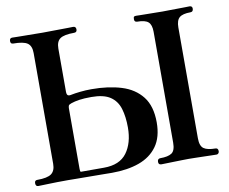

<svg xmlns="http://www.w3.org/2000/svg" viewBox="-79 -826 1102 925"><g transform="rotate(-10 472.0 -363.0)"><path d="M36 0Q23 0 23 -16Q23 -30 36 -30Q86 -30 105.5 -44.5Q125 -59 125 -93V-635Q125 -670 105.5 -683.5Q86 -697 36 -697Q23 -697 23 -711Q23 -726 36 -726Q40 -726 57 -725.5Q74 -725 97.5 -725Q121 -725 144.5 -724.5Q168 -724 185 -724Q202 -724 225 -724.5Q248 -725 271.5 -725Q295 -725 312.5 -725.5Q330 -726 334 -726Q348 -726 348 -711Q348 -697 334 -697Q285 -697 265.5 -683.5Q246 -670 246 -635V-422Q246 -412 251 -407Q256 -402 272 -406Q286 -409 313 -412Q340 -415 369 -415Q451 -415 514.5 -395.5Q578 -376 614.5 -329.5Q651 -283 651 -203Q651 -131 619 -86.5Q587 -42 530 -21.5Q473 -1 396 -1Q385 -1 356.5 -1.5Q328 -2 294 -2Q260 -2 229 -2.5Q198 -3 181 -3Q125 -3 86 -1.5Q47 0 36 0ZM638 0Q624 0 624 -14Q624 -30 638 -30Q676 -30 694 -42Q712 -54 712 -93V-635Q712 -670 696.5 -683.5Q681 -697 643 -697Q629 -697 629 -711Q629 -722 632.5 -724Q636 -726 643 -726Q647 -726 662.5 -725.5Q678 -725 699 -725Q720 -725 739.5 -724.5Q759 -724 771 -724Q783 -724 803.5 -724.5Q824 -725 845.5 -725Q867 -725 883 -725.5Q899 -726 903 -726Q917 -726 917 -713Q917 -697 903 -697Q865 -697 849 -683.5Q833 -670 833 -635V-93Q833 -55 851 -42.5Q869 -30 908 -30Q921 -30 921 -14Q921 -9 917.5 -4.5Q914 0 908 0Q903 0 885.5 -0.5Q868 -1 846 -1.5Q824 -2 803.5 -2.5Q783 -3 771 -3Q759 -3 739 -2.5Q719 -2 697.5 -1.5Q676 -1 659.5 -0.5Q643 0 638 0ZM250 -32H363Q440 -32 475 -79.5Q510 -127 510 -203Q510 -256 498 -295.5Q486 -335 454 -356.5Q422 -378 362 -378Q326 -378 302.5 -374.5Q279 -371 262 -365Q250 -361 248 -355.5Q246 -350 246 -343Q246 -342 246 -341V-46Q246 -32 250 -32Z"/></g></svg>

Font: Zen Antique Soft
Style: Regular
Weight: 400
Designer: Yoshimichi Ohira
Foundry: Positype
Version: Version 1.001